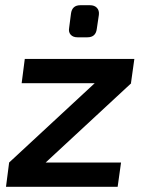

<svg xmlns="http://www.w3.org/2000/svg" viewBox="-20 -716 555 736"><path d="M315 -573H277Q260 -573 251 -583Q242 -593 245 -609L252 -663Q256 -696 288 -696H325Q342 -696 351.5 -686Q361 -676 359 -659L351 -605Q347 -573 315 -573ZM483 -397 155 -93H444L431 0H3L15 -93L343 -397H63L75 -490H495L482 -397Z"/></svg>

Font: Exo 2.0 Semi Bold
Style: Italic
Weight: 600
Italic angle: -8°
Designer: Natanael Gama
Version: Version 1.001;PS 001.001;hotconv 1.0.70;makeotf.lib2.5.58329